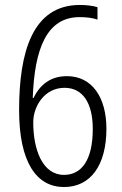

<svg xmlns="http://www.w3.org/2000/svg" viewBox="-20 -744 493 774"><path d="M238 10C346 10 409 -79 409 -225C409 -350 352 -437 250 -437C183 -437 141 -402 115 -349H112C119 -547 168 -675 301 -675C328 -675 353 -672 373 -665V-715C355 -721 326 -724 302 -724C111 -724 57 -534 57 -300C57 -90 127 10 238 10ZM238 -39C151 -39 114 -141 114 -251C114 -315 159 -390 240 -390C315 -390 354 -327 354 -224C354 -99 309 -39 238 -39Z"/></svg>

Font: Noto Sans Devanagari Condensed Light
Style: Regular
Weight: 300
Width: 3
Designer: Jelle Bosma - Monotype Design Team
Foundry: Monotype Imaging Inc.
Version: Version 2.004